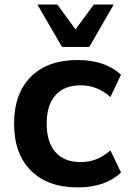

<svg xmlns="http://www.w3.org/2000/svg" viewBox="-20 -814 562 845"><path d="M321.3 10.7Q189.5 10.7 115.7 -63.5Q42 -137.7 42 -269.5Q42 -402.3 115.7 -476.1Q189.5 -549.8 321.3 -549.8Q442.4 -549.8 512.7 -485.4L465.8 -386.7Q409.2 -438.5 335 -438.5Q262.7 -438.5 224.1 -395Q185.5 -351.6 185.5 -269.5Q185.5 -188.5 224.1 -144.5Q262.7 -100.6 335 -100.6Q409.2 -100.6 465.8 -152.3L512.7 -54.7Q444.3 10.7 321.3 10.7ZM144.5 -793.9H232.4L312.5 -684.6L392.6 -793.9H480.5L373 -607.4H252.9Z"/></svg>

Font: Min Sans Bold
Style: Regular
Weight: 700
Designer: Jinseong-Kim, NotoSansCJK, Nunito
Foundry: Jinseong-Kim
Version: Version 1.400;Glyphs 3.1.2 (3151)